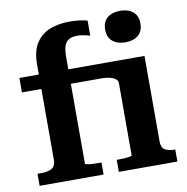

<svg xmlns="http://www.w3.org/2000/svg" viewBox="-85 -860 919 943"><g transform="rotate(-10 374.5 -389.0)"><path d="M31 -539H474V-467H31ZM575 -621Q535 -621 511 -641Q487 -661 487 -700Q487 -738 511 -758Q535 -778 575 -778Q615 -778 639 -758Q663 -738 663 -700Q663 -661 639 -641Q615 -621 575 -621ZM432 0V-60H444Q457 -60 472 -61Q487 -62 497.5 -64Q508 -66 508 -69V-431Q508 -440 501 -447Q494 -454 482.5 -458.5Q471 -463 455.5 -465Q440 -467 423 -467H413L422 -539H655V-112Q655 -81 673 -70.5Q691 -60 722 -60H724V0ZM356 0H37V-60H55Q90 -60 109 -71.5Q128 -83 128 -114V-588Q128 -658 155 -697.5Q182 -737 226 -753Q270 -769 322 -769Q350 -769 374.5 -765.5Q399 -762 410 -758V-683Q404 -685 394 -687.5Q384 -690 371.5 -692Q359 -694 346 -694Q322 -694 306 -685.5Q290 -677 282.5 -657Q275 -637 275 -599V-69Q275 -66 285 -64Q295 -62 310.5 -61Q326 -60 343 -60H356Z"/></g></svg>

Font: Roboto Serif SemiBold
Style: Regular
Weight: 600
Designer: Greg Gazdowicz
Foundry: Commercial Type
Version: Version 1.008